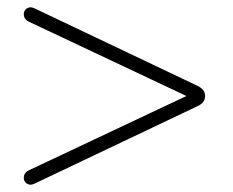

<svg xmlns="http://www.w3.org/2000/svg" viewBox="-20 -551 640 528"><path d="M75 -46Q67 -42 60.5 -43.5Q54 -45 50 -49.5Q46 -54 45.5 -60.5Q45 -67 48 -72.5Q51 -78 58 -82L516 -298V-276L58 -492Q51 -496 48 -501.5Q45 -507 45.5 -513.5Q46 -520 50 -524.5Q54 -529 60.5 -530.5Q67 -532 75 -528L523 -315Q544 -305 544 -287Q544 -278 539 -271Q534 -264 523 -259Z"/></svg>

Font: Nunito ExtraLight
Style: Regular
Weight: 200
Designer: Vernon Adams
Foundry: Vernon Adams
Version: Version 3.602;April 4, 2023;FontCreator 14.0.0.2856 64-bit